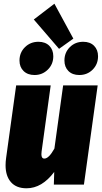

<svg xmlns="http://www.w3.org/2000/svg" viewBox="-20 -994 548 1034"><path d="M10 -104Q10 -123 13 -144L67 -534H253L204 -178Q203 -172 203 -163Q203 -140 219 -140Q243 -140 273 -194L320 -534H506L432 0H270L272 -68Q206 20 123 20Q68 20 39 -13Q10 -46 10 -104ZM273 -974 375 -786 298 -731 162 -889ZM85 -668Q85 -711 114.5 -740Q144 -769 187 -769Q224 -769 245.5 -747.5Q267 -726 267 -691Q267 -648 237.5 -619Q208 -590 166 -590Q129 -590 107 -611.5Q85 -633 85 -668ZM327 -668Q327 -711 356 -740Q385 -769 428 -769Q465 -769 486.5 -747.5Q508 -726 508 -691Q508 -648 479 -619Q450 -590 407 -590Q370 -590 348.5 -611.5Q327 -633 327 -668Z"/></svg>

Font: Fira Sans Condensed Black
Style: Italic
Weight: 900
Width: 3
Italic angle: -8°
Designer: Carrois Corporate & Edenspiekermann AG
Foundry: Carrois Corporate GbR & Edenspiekermann AG
Version: Version 4.203